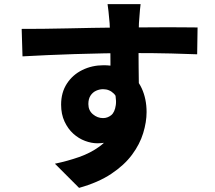

<svg xmlns="http://www.w3.org/2000/svg" viewBox="-20 -830 1040 930"><path d="M661 -810Q660 -802 658 -782.5Q656 -763 655 -744.5Q654 -726 653 -718Q652 -698 651.5 -663.5Q651 -629 651 -587.5Q651 -546 651.5 -504Q652 -462 652.5 -425.5Q653 -389 653 -365L515 -408Q515 -428 515 -460.5Q515 -493 515 -531Q515 -569 514.5 -605.5Q514 -642 513 -671.5Q512 -701 511 -717Q508 -750 505.5 -775Q503 -800 501 -810ZM85 -690Q131 -690 188 -690.5Q245 -691 306.5 -692.5Q368 -694 427 -695Q486 -696 536.5 -696.5Q587 -697 623 -697Q659 -697 704.5 -697.5Q750 -698 795 -698Q840 -698 878 -697.5Q916 -697 937 -697L935 -567Q888 -569 808.5 -571Q729 -573 619 -573Q550 -573 479.5 -571.5Q409 -570 341 -568Q273 -566 209.5 -563Q146 -560 89 -557ZM632 -392Q632 -307 612 -250Q592 -193 552 -164.5Q512 -136 451 -136Q423 -136 392 -147.5Q361 -159 335 -182.5Q309 -206 292.5 -241.5Q276 -277 276 -323Q276 -382 304 -425Q332 -468 379 -491Q426 -514 482 -514Q550 -514 596.5 -483.5Q643 -453 666.5 -402Q690 -351 690 -287Q690 -239 673.5 -185Q657 -131 619.5 -80.5Q582 -30 519 12Q456 54 363 80L246 -37Q308 -50 363.5 -69.5Q419 -89 462 -120.5Q505 -152 529 -198Q553 -244 553 -311Q553 -355 531.5 -376.5Q510 -398 479 -398Q462 -398 445.5 -390.5Q429 -383 418.5 -367Q408 -351 408 -326Q408 -295 430 -276.5Q452 -258 479 -258Q501 -258 518.5 -272Q536 -286 541 -321.5Q546 -357 527 -417Z"/></svg>

Font: Noto Sans KR ExtraBold
Style: Regular
Weight: 800
Designer: Ryoko NISHIZUKA  (kana, bopomofo & ideographs); Paul D. Hunt (Latin, Greek & Cyrillic); Sandoll Communications , Soo-you
Foundry: Adobe
Version: Version 2.004-H2;hotconv 1.0.118;makeotfexe 2.5.65603